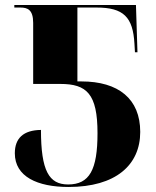

<svg xmlns="http://www.w3.org/2000/svg" viewBox="-20 -734 622 764"><path d="M253 10C440 10 538 -77 538 -209C538 -341 451 -410 304 -410H288V-704H364C472 -704 509 -666 515 -560L517 -526H527L521 -714H37V-704H61C89 -704 112 -696 112 -643V-400H220C325 -400 368 -361 368 -204C368 -58 336 0 251 0C175 0 143 -54 143 -217C73 -216 39 -184 39 -124C39 -31 129 10 253 10Z"/></svg>

Font: Noto Serif Display ExtraBold
Style: Regular
Weight: 800
Designer: Monotype Design Team
Foundry: Monotype Imaging Inc.
Version: Version 2.009